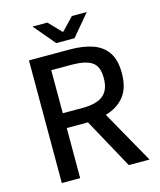

<svg xmlns="http://www.w3.org/2000/svg" viewBox="-121 -905 826 991"><g transform="rotate(-15 292.5 -409.5)"><path d="M85 0V-655.3H304.2Q371.1 -655.3 422.4 -638.4Q473.6 -621.6 502.4 -580.8Q531.2 -540 531.2 -468.3Q531.2 -388.7 495.1 -344Q459 -299.3 395.5 -281.2L553.7 0H442.9L296.4 -267.6H183.1V0ZM183.1 -346.7H290.5Q363.3 -346.7 398.9 -375.2Q434.6 -403.8 434.6 -468.3Q434.6 -531.2 399.4 -554Q364.3 -576.7 292 -576.7H183.1ZM244.1 -705.1 147.9 -819.3H227.5L291 -752.9H294.9L358.4 -819.3H438L341.8 -705.1Z"/></g></svg>

Font: Varta Light SemiBold
Style: Regular
Weight: 600
Version: Version 1.004